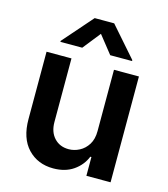

<svg xmlns="http://www.w3.org/2000/svg" viewBox="-115 -859 837 956"><g transform="rotate(15 304.0 -381.0)"><path d="M247.9 7.1Q167.6 7.1 116.8 -46.3Q66.1 -99.8 66.1 -198.2V-545.5H194.6V-218Q194.6 -166.2 223 -135.7Q251.4 -105.1 297.6 -105.1Q326 -105.1 352.6 -119Q379.3 -132.8 396.5 -160.3Q413.7 -187.9 413.7 -229.4V-545.5H542.3V0H417.6V-96.9H411.9Q393.5 -51.1 351.4 -22Q309.3 7.1 247.9 7.1ZM489.3 -610.8H376.8L304.7 -701.7L232.6 -610.8H120V-615.8L254.3 -769.2H354.8L489.3 -615.8Z"/></g></svg>

Font: Linik Sans SemiBold
Style: Regular
Weight: 600
Designer: Rasmus Andersson (font), Cristiano Sobral (main changes)
Foundry: rsms
Version: Version 3.018;June 1, 2022;FontCreator 14.0.0.2814 64-bit; t